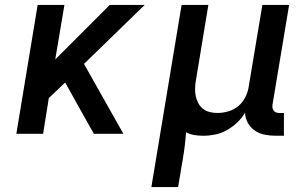

<svg xmlns="http://www.w3.org/2000/svg" viewBox="-20 -540 1240 775"><path d="M46 0 132 -520H240L203 -300L423 -520H564L319 -282L478 0H359L334 -44L243 -207L177 -144L154 0Z M591 215 713 -520H821L771 -217Q768 -201 767.5 -184.5Q767 -168 770 -153Q773 -138 780 -124.5Q787 -111 798.5 -101.5Q810 -92 825.5 -88Q841 -84 858 -84Q879 -84 901.5 -90.5Q924 -97 942 -112Q960 -127 970.5 -148Q981 -169 984 -191L1039 -520H1147L1080 -118Q1079 -111 1080 -104.5Q1081 -98 1085 -93Q1089 -88 1095 -86Q1101 -84 1108 -84H1126V8H1093Q1070 8 1048 3.5Q1026 -1 1008.5 -13Q991 -25 980.5 -44Q970 -63 969 -85Q956 -63 937 -45Q918 -27 895.5 -14.5Q873 -2 848.5 3Q824 8 801 8Q782 8 764 5Q746 2 731 -6Q729 22 725.5 50.5Q722 79 717 107L699 215Z"/></svg>

Font: Iosevka SS04 SmBd Ex Obl
Style: Regular
Weight: 600
Width: 7
Italic angle: -9°
Monospace: yes
Designer: Belleve Invis
Foundry: Belleve Invis
Version: Version 19.0.0; ttfautohint (v1.8.4)